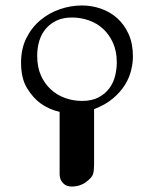

<svg xmlns="http://www.w3.org/2000/svg" viewBox="-20 -627 565 702"><path d="M57 -398Q57 -449 76.5 -488Q96 -527 128 -553.5Q160 -580 199.5 -593.5Q239 -607 280 -607Q315 -607 348.5 -595.5Q382 -584 408 -561Q434 -538 450 -503Q466 -468 466 -421Q466 -397 459.5 -370Q453 -343 437 -317Q421 -291 393.5 -267.5Q366 -244 324 -228V-25Q324 -5 320.5 8.5Q317 22 294 39Q285 46 271.5 50.5Q258 55 243 55Q223 55 212 44Q201 33 199 20Q198 15 198 10Q198 5 198 0V-218Q158 -227 127 -250Q101 -269 79 -304.5Q57 -340 57 -398ZM116 -423Q116 -382 129.5 -351.5Q143 -321 166 -300Q189 -279 218.5 -268.5Q248 -258 280 -258Q316 -258 340.5 -271Q365 -284 380 -304.5Q395 -325 401 -350Q407 -375 407 -399Q407 -439 393.5 -469.5Q380 -500 357.5 -521Q335 -542 305 -552.5Q275 -563 243 -563Q211 -563 187.5 -552Q164 -541 148 -522.5Q132 -504 124 -478.5Q116 -453 116 -423Z"/></svg>

Font: CMU Typewriter Custom
Style: Regular
Weight: 500
Monospace: yes
Version: Version 0.7.0